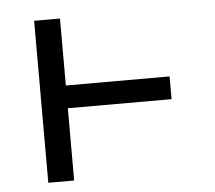

<svg xmlns="http://www.w3.org/2000/svg" viewBox="-43 -567 686 614"><g transform="rotate(-5 300.0 -260.0)"><path d="M88 0V-520H171V-305H504V-232H171V0Z"/></g></svg>

Font: Iosevka SS04 Extended
Style: Regular
Weight: 400
Width: 7
Monospace: yes
Designer: Belleve Invis
Foundry: Belleve Invis
Version: Version 19.0.0; ttfautohint (v1.8.4)